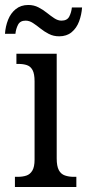

<svg xmlns="http://www.w3.org/2000/svg" viewBox="-41 -752 350 772"><path d="M19 0V-41H30Q50 -41 65 -46Q80 -51 89 -66Q98 -81 98 -110V-425Q98 -455 90 -470Q82 -485 67.5 -490Q53 -495 33 -495H25V-536H187V-115Q187 -84 195.5 -68Q204 -52 220 -46.5Q236 -41 255 -41H266V0ZM197 -606Q174 -606 155.5 -615.5Q137 -625 121.5 -637.5Q106 -650 91.5 -659.5Q77 -669 62 -669Q40 -669 31.5 -652.5Q23 -636 21 -616H-21Q-19 -646 -8.5 -672.5Q2 -699 22.5 -715.5Q43 -732 73 -732Q95 -732 113.5 -722.5Q132 -713 147.5 -700.5Q163 -688 177.5 -678.5Q192 -669 206 -669Q229 -669 237.5 -685.5Q246 -702 248 -722H289Q287 -693 277 -666Q267 -639 247 -622.5Q227 -606 197 -606Z"/></svg>

Font: Noto Serif Condensed
Style: Regular
Weight: 400
Width: 3
Designer: Monotype Design Team
Foundry: Monotype Imaging Inc.
Version: Version 2.015